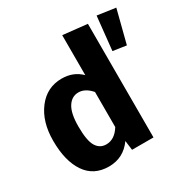

<svg xmlns="http://www.w3.org/2000/svg" viewBox="-173 -914 1064 1086"><g transform="rotate(-30 359.0 -371.0)"><path d="M375 -498V-759L533 -742V0H393L385 -62Q329 17 234 17Q135 17 83.5 -59Q32 -135 32 -267Q32 -391 92 -469.5Q152 -548 249 -548Q325 -548 375 -498ZM599 -758 718 -741 663 -526 576 -539ZM283 -99Q338 -99 375 -159V-388Q336 -433 292 -433Q248 -433 222 -392Q196 -351 196 -266Q196 -173 218.5 -136Q241 -99 283 -99Z"/></g></svg>

Font: FiraGO
Style: Bold
Weight: 700
Designer: bBox Type
Foundry: bBox Type GmbH
Version: Version 1.001;PS 001.001;hotconv 1.0.88;makeotf.lib2.5.64775